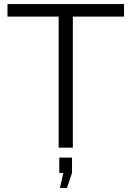

<svg xmlns="http://www.w3.org/2000/svg" viewBox="-20 -730 650 949"><path d="M593 -648H340V0H270V-648H17V-710H593ZM276 199 293 125H273V49H336V125L311 199Z"/></svg>

Font: Raleway Thin
Style: Regular
Weight: 400
Version: Version 4.026